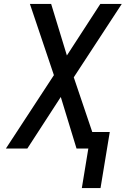

<svg xmlns="http://www.w3.org/2000/svg" viewBox="-20 -755 640 976"><path d="M396 201 429 0H369L289 -262L119 0H10L254 -373L132 -735H240L320 -473L490 -735H599L355 -362L449 -84H538L491 201Z"/></svg>

Font: Iosevka SS04 Medium Extended
Style: Italic
Weight: 500
Width: 7
Italic angle: -9°
Monospace: yes
Designer: Belleve Invis
Foundry: Belleve Invis
Version: Version 19.0.0; ttfautohint (v1.8.4)